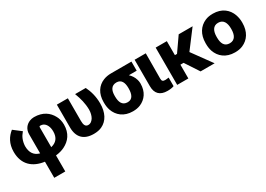

<svg xmlns="http://www.w3.org/2000/svg" viewBox="-1 -1329 3266 2354"><g transform="rotate(-30 1631.5 -152.5)"><path d="M20 -290C20 -113 127 -17 292 5V233H448V6C495 1 538 -11 572 -28C661 -72 722 -149 722 -273C722 -321 711 -363 692 -397C650 -477 572 -536 448 -536C426 -536 405 -531 386 -524C334 -503 292 -456 292 -384V-113C217 -133 176 -187 176 -283C180 -355 204 -407 240 -448L245 -454L137 -537C70 -484 20 -407 20 -290ZM448 -111V-388C448 -403 451 -407 465 -407C481 -407 495 -403 507 -397C544 -376 566 -329 566 -266C566 -177 523 -128 448 -111Z M768 -205C768 -66 842 10 983 10C1027 10 1065 3 1097 -12C1188 -54 1236 -149 1236 -275C1236 -378 1211 -459 1177 -528H1026L1030 -518C1057 -446 1079 -368 1080 -278C1080 -236 1069 -195 1053 -168C1037 -143 1014 -119 978 -119C936 -119 924 -156 924 -207V-528H768Z M1280 -259C1280 -220 1285 -186 1296 -153C1329 -59 1409 10 1537 10C1577 10 1612 4 1643 -9C1728 -45 1786 -123 1786 -237V-247C1786 -264 1782 -280 1778 -295C1766 -337 1743 -371 1713 -399H1824V-528H1536C1495 -528 1458 -521 1426 -508C1336 -472 1280 -389 1280 -269ZM1436 -259V-268C1436 -343 1462 -399 1536 -399C1606 -399 1630 -341 1630 -268V-259C1630 -184 1609 -119 1537 -119C1459 -119 1436 -180 1436 -259Z M1869 -153C1869 -50 1923 5 2029 5C2066 5 2095 1 2121 -9V-130L2095 -127C2088 -126 2082 -125 2073 -125C2037 -125 2025 -136 2025 -171L2027 -528H1869Z M2167 0H2325V-195H2370L2498 0H2697L2498 -274L2690 -528H2493L2355 -330H2325V-528H2167Z M2724 -259C2724 -220 2729 -186 2740 -153C2773 -59 2854 10 2982 10C3023 10 3060 4 3092 -10C3183 -49 3240 -135 3240 -259V-269C3240 -308 3233 -342 3222 -375C3189 -469 3109 -538 2981 -538C2940 -538 2904 -532 2872 -518C2781 -479 2724 -393 2724 -269ZM2880 -259V-269C2880 -346 2906 -409 2981 -409C3057 -409 3084 -347 3084 -269V-259C3084 -181 3057 -119 2982 -119C2904 -119 2880 -180 2880 -259Z"/></g></svg>

Font: Asimov Pro
Style: Blk
Weight: 900
Designer: Google
Version: Version 2.000980; 2014